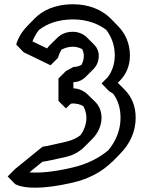

<svg xmlns="http://www.w3.org/2000/svg" viewBox="-20 -826 672 900"><path d="M118 -18 179 -68C179 -68 188 -67 291 -91C326 -99 355 -117 376 -138L412 -174C441 -203 456 -240 456 -274C456 -304 445 -330 427 -348L391 -383C374 -400 350 -411 324 -412V-441C346 -441 366 -450 382 -466L417 -501L418 -502C434 -518 443 -540 443 -565C443 -585 435 -603 422 -616L387 -651L386 -652C369 -668 346 -677 321 -677C287 -677 264 -664 248 -648L212 -613C207 -608 204 -603 201 -599L132 -632C137 -644 147 -666 162 -685C198 -713 249 -735 323 -735C385 -735 439 -716 478 -686C504 -652 518 -612 518 -566C518 -525 505 -491 485 -464L456 -435L491 -399C497 -395 505 -390 510 -387C533 -357 545 -319 545 -274C545 -216 523 -164 488 -122C443 -84 386 -56 321 -41C225 -18 160 -15 118 -18ZM217 -520 252 -555C252 -555 256 -573 268 -593C281 -600 299 -607 321 -607C337 -607 351 -603 365 -596C369 -588 373 -576 373 -565C373 -549 369 -535 362 -522C351 -516 337 -512 324 -512L289 -493L254 -458V-353L289 -318L311 -339C313 -340 317 -341 320 -341C339 -341 356 -337 371 -328C379 -313 385 -294 385 -274C385 -247 376 -218 357 -192C340 -179 317 -168 291 -162C188 -138 179 -138 179 -138L51 -34L16 1L51 37C51 37 57 40 68 44C97 54 170 65 321 30C395 13 459 -21 506 -68H507L542 -104C588 -150 616 -208 616 -274C616 -329 597 -372 565 -405L564 -406L532 -438L542 -448C571 -477 589 -517 589 -566C589 -621 568 -669 533 -704L498 -740C457 -781 395 -806 323 -806C234 -806 178 -775 143 -740L108 -704C66 -662 56 -617 56 -617L91 -581Z"/></svg>

Font: Hussar Press
Style: Bold
Weight: 700
Foundry: Cannot Into Space Fonts
Version: Version 1.43